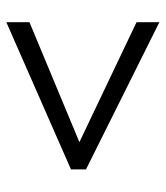

<svg xmlns="http://www.w3.org/2000/svg" viewBox="22 -668 528 612"><g transform="rotate(90 286.0 -362.0)"><path d="M50.8 -118.2 520 -324.2V-372.1L50.8 -606V-533.2L433.1 -351.1L50.8 -191.9Z"/></g></svg>

Font: Sahel
Style: Regular
Weight: 400
Foundry: Saber Rastikerdar (saber.rastikerdar@gmail.com)
Version: Version 3.4.0